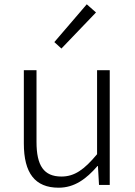

<svg xmlns="http://www.w3.org/2000/svg" viewBox="-20 -861 629 894"><path d="M253 13C327 13 382 -28 434 -88H436L441 0H491V-534H432V-143C372 -71 327 -39 266 -39C184 -39 150 -90 150 -200V-534H91V-193C91 -55 143 13 253 13ZM266 -635 427 -803 384 -841 233 -665Z"/></svg>

Font: Noto Sans TC Light
Style: Regular
Weight: 300
Designer: Ryoko NISHIZUKA 西塚涼子 (kana, bopomofo & ideographs); Paul D. Hunt (Latin, Greek & Cyrillic); Sandoll Communications 산돌커뮤니
Foundry: Adobe
Version: Version 2.004;hotconv 1.0.118;makeotfexe 2.5.65603